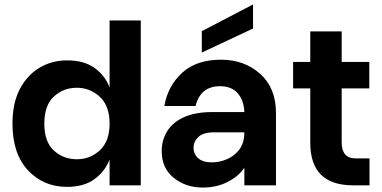

<svg xmlns="http://www.w3.org/2000/svg" viewBox="-20 -832 1716 862"><path d="M281 7Q175 7 105.5 -67.5Q36 -142 36 -277Q36 -369 69 -432Q102 -495 157.5 -528Q213 -561 281 -561Q357 -561 404.5 -527Q452 -493 472 -439V-740H612V0H472V-116Q452 -63 404.5 -28Q357 7 281 7ZM325 -117Q385 -117 428.5 -157.5Q472 -198 472 -277Q472 -357 428 -397.5Q384 -438 325 -438Q265 -438 222 -398.5Q179 -359 179 -277Q179 -195 222 -156Q265 -117 325 -117Z M706 0ZM706 0ZM890 10Q814 10 760 -33.5Q706 -77 706 -154Q706 -202 730 -242Q754 -282 805 -305.5Q856 -329 936 -329H1077Q1075 -381 1047.5 -413Q1020 -445 968 -445Q880 -445 858 -356H718Q733 -446 797.5 -505Q862 -564 972 -564Q1077 -564 1148 -500.5Q1219 -437 1219 -325V0H1077V-79Q1053 -42 1003.5 -16Q954 10 890 10ZM931 -103Q966 -103 999.5 -117.5Q1033 -132 1055 -161.5Q1077 -191 1077 -238H944Q893 -238 871 -217.5Q849 -197 849 -169Q849 -140 870 -121.5Q891 -103 931 -103ZM886 -596V-692L1116 -812V-704Z M1639 0H1565Q1373 0 1373 -191V-435H1296V-554H1373V-691H1514V-554H1638V-435H1514V-193Q1514 -121 1576 -121H1639Z"/></svg>

Font: Ulagadi Sans SemiBold
Style: Regular
Weight: 600
Designer: Ninad Kale (Devanagari), Jonny Pinhorn (Latin)
Foundry: Indian Type Foundry
Version: Version 3.01;March 29, 2020;FontCreator 12.0.0.2522 64-bit; 